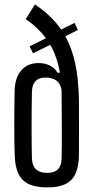

<svg xmlns="http://www.w3.org/2000/svg" viewBox="-20 -826 419 854"><path d="M190.5 7.5Q115 7.5 81.8 -25Q48.5 -57.5 45.5 -132.5Q43.5 -188.5 43.5 -260.8Q43.5 -333 45 -419Q46 -480.5 74.5 -513Q103 -545.5 151.5 -545.5Q181 -545.5 203.5 -533.5Q226 -521.5 235.5 -502.5H246.5Q234.5 -573 203.5 -626.5L127 -589L111.5 -620L184.5 -656Q166 -680.5 143.5 -701.8Q121 -723 94.5 -741L135.5 -806.5Q171.5 -782 200.5 -754.5Q229.5 -727 252 -694.5L311.5 -724L326.5 -693L270.5 -664.5Q299.5 -613 314.2 -545.2Q329 -477.5 331 -386.5Q331.5 -321 331.5 -253.2Q331.5 -185.5 331 -132.5Q329 -57.5 296.5 -25Q264 7.5 190.5 7.5ZM122 -120.5Q124.5 -57 190 -57Q253 -57 254 -120.5Q255.5 -182.5 255 -258.2Q254.5 -334 254 -406Q254 -417 253.5 -427Q244.5 -481 182 -481Q123.5 -481 122 -417.5Q120.5 -334.5 120.5 -259.2Q120.5 -184 122 -120.5Z"/></svg>

Font: Big Shoulders Stencil Display Medium
Style: Regular
Weight: 500
Designer: Patric King
Foundry: XO Type Co
Version: Version 1.000